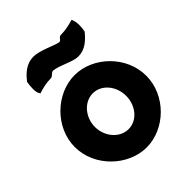

<svg xmlns="http://www.w3.org/2000/svg" viewBox="-208 -846 992 992"><g transform="rotate(-45 288.5 -350.0)"><path d="M187 -580C204 -580 208 -600 225 -600C272 -594 328 -559 368 -559C419 -559 453 -592 482 -627C490 -668 487 -699 477 -718C447 -709 417 -702 383 -702C366 -702 366 -681 350 -681C318 -687 250 -723 203 -723C152 -723 116 -690 88 -654C82 -621 81 -584 91 -569L95 -563C124 -572 153 -580 187 -580ZM171 -241C171 -312 223 -372 286 -372C350 -372 399 -312 399 -241C399 -170 350 -110 286 -110C223 -110 171 -170 171 -241ZM24 -241C24 -97 152 23 286 23C420 23 546 -97 546 -241C546 -385 420 -505 286 -505C152 -505 24 -385 24 -241Z"/></g></svg>

Font: Bluebird
Style: SfBdNrw
Weight: 700
Designer: Jasper
Foundry: Cannot Into Space Fonts
Version: Version 0.98